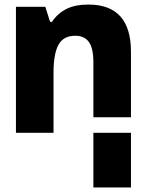

<svg xmlns="http://www.w3.org/2000/svg" viewBox="-20 -583 640 843"><path d="M390 240V-68H555V240ZM50 0H215V-264Q215 -346 236.5 -386Q258 -426 311 -426Q350 -426 370 -399Q390 -372 390 -310V0H555V-356Q555 -563 368 -563Q309 -563 270.5 -543Q232 -523 208 -487H200L179 -553H50Z"/></svg>

Font: Noto Sans Mono Extra
Style: Regular
Weight: 800
Designer: Monotype Design Team
Foundry: Monotype Imaging Inc.
Version: Version 1.900